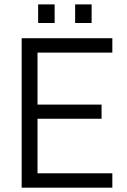

<svg xmlns="http://www.w3.org/2000/svg" viewBox="-20 -867 587 887"><path d="M153.3 -624V-383.8H449.2V-318.4H153.3V-66.4H499V0H80.1V-690.4H499V-624ZM156.2 -846.7H232.4V-760.7H156.2ZM327.1 -846.7H403.3V-760.7H327.1Z"/></svg>

Font: Dinish
Style: Regular
Weight: 400
Designer: Bert Driehuis
Foundry: Playbeing
Version: Version 3.006; git-39231f3c-release